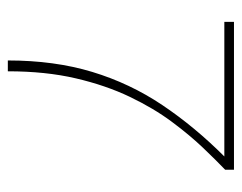

<svg xmlns="http://www.w3.org/2000/svg" viewBox="-82 -520 603 478"><g transform="rotate(90 219.0 -281.5)"><path d="M131 0Q131 -116 159.5 -210Q188 -304 242 -384.5Q296 -465 370 -539H35V-563H403V-541Q380 -519 348.5 -486Q317 -453 283.5 -408Q250 -363 221.5 -303.5Q193 -244 175.5 -169Q158 -94 158 0Z"/></g></svg>

Font: Darker Grotesque Light
Style: Regular
Weight: 300
Designer: Gabriel Lam
Foundry: TypeRant
Version: Version 1.000;gftools[0.9.28]